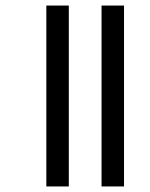

<svg xmlns="http://www.w3.org/2000/svg" viewBox="-20 -623 541 692"><path d="M346 49V-603H427V49ZM147 49V-603H228V49Z"/></svg>

Font: Noto Sans Tamil Condensed
Style: Regular
Weight: 400
Width: 3
Designer: Jelle Bosma - Monotype Design Team
Foundry: Monotype Imaging Inc.
Version: Version 2.004